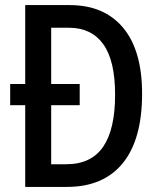

<svg xmlns="http://www.w3.org/2000/svg" viewBox="-20 -734 630 754"><path d="M254 -714Q389 -714 463.5 -625Q538 -536 538 -366Q538 -186 462 -93Q386 0 243 0H79V-321H20V-404H79V-714ZM251 -625H181V-404H293V-321H181V-89H240Q338 -89 385 -157.5Q432 -226 432 -362Q432 -496 385.5 -560.5Q339 -625 251 -625Z"/></svg>

Font: Noto Sans Myanmar Condensed Medium
Style: Regular
Weight: 500
Width: 3
Designer: Monotype Design Team
Foundry: Monotype Imaging Inc.
Version: Version 2.107; ttfautohint (v1.8.4.7-5d5b)